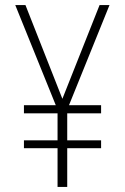

<svg xmlns="http://www.w3.org/2000/svg" viewBox="-20 -734 492 754"><path d="M225 -346 371 -714H410L251 -321H377V-289H244V-183H377V-152H244V0H206V-152H74V-183H206V-289H74V-321H199L40 -714H80Z"/></svg>

Font: Noto Sans Sinhala Condensed ExtraLight
Style: Regular
Weight: 200
Width: 3
Designer: Jelle Bosma - Monotype Design Team
Foundry: Monotype Imaging Inc.
Version: Version 2.006; ttfautohint (v1.8.4.7-5d5b)